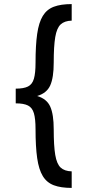

<svg xmlns="http://www.w3.org/2000/svg" viewBox="-20 -820 428 940"><path d="M331 100Q278 100 243.5 87Q209 74 189.5 42Q170 10 162 -46Q154 -102 154 -188Q154 -238 146 -265.5Q138 -293 117 -303.5Q96 -314 57 -314V-386Q96 -386 117 -396.5Q138 -407 146 -434.5Q154 -462 154 -512Q154 -598 162 -654Q170 -710 189.5 -742Q209 -774 243.5 -787Q278 -800 331 -800V-719Q296 -718 277 -700.5Q258 -683 250.5 -638.5Q243 -594 243 -513Q243 -440 226 -402Q209 -364 162 -350Q209 -336 226 -298Q243 -260 243 -187Q243 -106 250.5 -61.5Q258 -17 277 0.5Q296 18 331 19Z"/></svg>

Font: Figtree Medium
Style: Regular
Weight: 500
Designer: Erik Kennedy
Foundry: Erik Kennedy
Version: Version 2.001; ttfautohint (v1.8.4.7-5d5b);gftools[0.9.27]